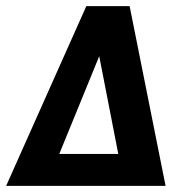

<svg xmlns="http://www.w3.org/2000/svg" viewBox="-31 -605 618 625"><path d="M-11 0 250 -585H391L508 0ZM162 -104H354L292 -422Z"/></svg>

Font: Alumni Sans ExtraBold
Style: Italic
Weight: 800
Italic angle: -8°
Designer: Robert E. Leuschke
Foundry: Robert E. Leuschke
Version: Version 1.016